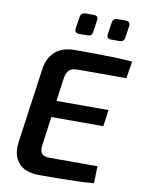

<svg xmlns="http://www.w3.org/2000/svg" viewBox="-97 -961 768 1030"><g transform="rotate(10 287.5 -446.5)"><path d="M263 -692Q316 -692 370.5 -691.5Q425 -691 477 -689.5Q529 -688 575 -684L560 -591H295Q263 -591 248.5 -577Q234 -563 229 -531L178 -157Q174 -127 185.5 -113Q197 -99 228 -99H489L487 -6Q441 -2 391 -0.5Q341 1 290 1.5Q239 2 191 2Q112 2 76.5 -39.5Q41 -81 50 -151L108 -564Q117 -624 156 -658Q195 -692 263 -692ZM105 -406H495L483 -316H91ZM327 -895Q343 -895 348 -888Q353 -881 351 -868L342 -807Q341 -793 334 -787Q327 -781 313 -781H269Q243 -781 246 -806L255 -867Q257 -881 264 -888Q271 -895 286 -895ZM501 -895Q517 -895 522.5 -888Q528 -881 526 -868L517 -807Q515 -793 508.5 -787Q502 -781 488 -781H444Q417 -781 421 -806L430 -868Q432 -882 439 -888.5Q446 -895 460 -895Z"/></g></svg>

Font: Exo 2 SemiBold
Style: Italic
Weight: 600
Italic angle: -8°
Designer: Natanael Gama
Foundry: Natanael Gama
Version: Version 2.010